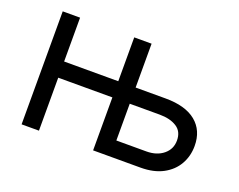

<svg xmlns="http://www.w3.org/2000/svg" viewBox="-92 -708 1082 871"><g transform="rotate(20 449.5 -272.5)"><path d="M76.7 0V-545.5H160.5V-333.8H421.9V-545.5H505.7V-333.8H650.6Q746.4 -333.8 797.2 -292.3Q848 -250.7 848 -176.1Q848 -127.1 825.3 -87.2Q802.6 -47.2 758.5 -23.6Q714.5 0 650.6 0H421.9V-255.7H160.5V0ZM505.7 -255.7V-78.1H650.6Q700.6 -78.1 732.4 -104.2Q764.2 -130.3 764.2 -171.9Q764.2 -215.6 732.4 -235.6Q700.6 -255.7 650.6 -255.7Z"/></g></svg>

Font: Inter Alia
Style: Regular
Weight: 400
Designer: Rasmus Andersson (Latin, Greek, Cyrillic etc.) and Evan from Shavian.info (Shavian, old style figures)
Foundry: Shavian.info
Version: Version 0.001;git-37ab20767